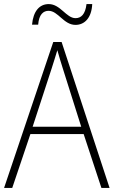

<svg xmlns="http://www.w3.org/2000/svg" viewBox="-20 -921 557 941"><path d="M432 -901H404C398 -850 377 -832 350 -832C305 -832 276 -901 219 -901C173 -901 143 -866 137 -800H167C171 -851 193 -868 218 -868C265 -868 292 -799 350 -799C395 -799 429 -834 432 -901ZM477 0H517L282 -715H241L0 0H40L129 -264H390ZM288 -585 378 -300H140L233 -585C242 -614 252 -644 261 -675C270 -642 280 -611 288 -585Z"/></svg>

Font: Noto Sans Thai SemCond ExtLt
Style: Regular
Weight: 200
Width: 4
Designer: Monotype Design Team
Foundry: Monotype Imaging Inc.
Version: Version 2.002